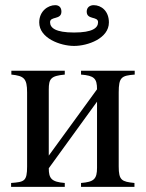

<svg xmlns="http://www.w3.org/2000/svg" viewBox="-20 -724 565 744"><path d="M502 -450H294V-435C345 -431 356 -420 356 -378L169 -121V-377C169 -419 177 -430 231 -435V-450H24V-435C73 -430 85 -420 85 -366V-79C85 -21 74 -19 23 -15V0H231V-15C180 -19 169 -32 169 -72L356 -330V-74C356 -30 344 -19 294 -15V0H501V-15C452 -20 440 -25 440 -79V-366C440 -425 451 -431 502 -435ZM402 -637C402 -681 373 -704 343 -704C329 -704 316 -696 316 -679C316 -646 360 -662 360 -638C360 -616 339 -598 267 -598C195 -598 174 -616 174 -638C174 -662 218 -646 218 -679C218 -696 208 -704 194 -704C166 -704 132 -681 132 -637C132 -576 214 -546 267 -546C320 -546 402 -575 402 -637Z"/></svg>

Font: XITS Math
Style: Regular
Weight: 400
Designer: MicroPress Inc., with final additions and corrections provided by Coen Hoffman, Elsevier (retired)
Version: Version 1.302